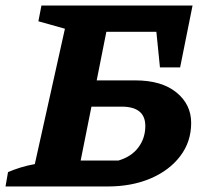

<svg xmlns="http://www.w3.org/2000/svg" viewBox="-48 -675 742 695"><path d="M-28 0 -19 -52Q2 -61 26 -68.5Q50 -76 78 -81L187 -571L91 -598L102 -655H649L604 -431H531L518 -560H337L302 -384H442Q537 -384 590.5 -340.5Q644 -297 644 -230Q644 -162 604.5 -110Q565 -58 497 -29Q429 0 341 0ZM244 -94H381Q428 -108 453 -141.5Q478 -175 478 -219Q478 -289 392 -289H283Z"/></svg>

Font: Piazzolla SC
Style: Bold Italic
Weight: 700
Italic angle: -11.3°
Designer: Juan Pablo del Peral
Foundry: Huerta Tipografica
Version: Version 1.330